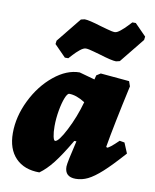

<svg xmlns="http://www.w3.org/2000/svg" viewBox="-84 -804 710 881"><g transform="rotate(10 270.5 -364.0)"><path d="M498 -195 521 -191 541 -143Q485 -80 449 -47.5Q413 -15 385.5 -1.5Q358 12 329 12Q278 12 278 -36Q278 -54 303 -158H293Q252 -88 221.5 -49Q191 -10 160 12Q89 12 49 -29.5Q9 -71 9 -145Q9 -222 46.5 -298.5Q84 -375 143.5 -423.5Q203 -472 263 -472L335 -452L340 -472L359 -484L493 -472L501 -449Q459 -258 442 -157L446 -154Q456 -154 498 -195ZM307 -341Q266 -367 233 -367Q224 -367 214.5 -343Q205 -319 198.5 -282Q192 -245 192 -209Q192 -181 196 -162Q200 -143 206 -143Q222 -143 254.5 -206Q287 -269 307 -341ZM131 -581 133 -597 226 -712 243 -716Q263 -716 321 -698Q326 -697 351.5 -689.5Q377 -682 389 -682Q399 -682 415 -695Q431 -708 444 -722Q457 -736 461 -740H477L530 -686L528 -670L435 -555L418 -551Q398 -551 340 -569Q335 -570 309.5 -577.5Q284 -585 272 -585Q261 -585 245 -572Q229 -559 216.5 -545Q204 -531 200 -527H184Z"/></g></svg>

Font: Alegreya Black
Style: Italic
Weight: 900
Italic angle: -7°
Designer: Juan Pablo del Peral
Foundry: Huerta Tipografica
Version: Version 2.007; ttfautohint (v1.6)